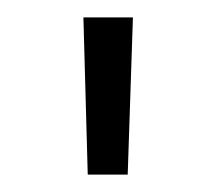

<svg xmlns="http://www.w3.org/2000/svg" viewBox="-20 -720 249 221"><path d="M81 -519 76 -700H133L127 -519Z"/></svg>

Font: Strong
Style: Regular
Weight: 400
Designer: Roman Shchyukin (Gaslight Type Foundry)
Foundry: Cyreal (www.cyreal.org)
Version: Version 1.001